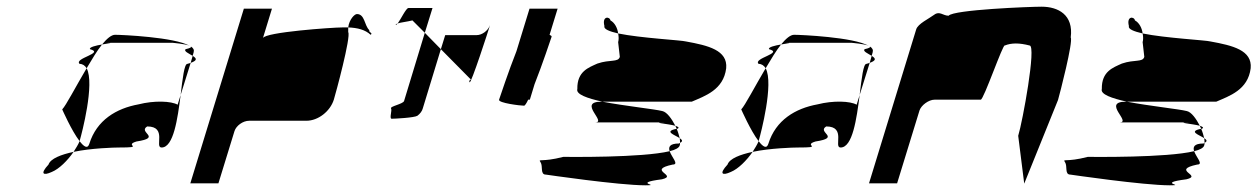

<svg xmlns="http://www.w3.org/2000/svg" viewBox="-20 -736 3759 574"><path d="M166 -409C166 -409 194 -345 218 -314L219 -318C224 -335 264 -486 239 -532C207 -478 177 -420 166 -409ZM125 -244C99 -216 109 -210 135 -222C157 -231 182 -256 200 -282C163 -274 131 -262 125 -244ZM218 -545C200 -562 294 -577 249 -589C246 -595 267 -600 285 -603C270 -584 255 -559 239 -532C234 -540 227 -545 218 -545ZM285 -603C305 -607 322 -608 299 -608H497C494 -608 535 -605 547 -599C502 -625 344 -632 324 -632C313 -632 300 -621 285 -603ZM200 -282C207 -293 214 -304 218 -314C231 -297 242 -290 247 -306C269 -377 328 -412 394 -424C441 -436 492 -434 511 -423L520 -452C511 -381 499 -295 463 -295C441 -295 481 -358 420 -358C391 -340 466 -325 388 -313C348 -301 416 -295 335 -295C321 -295 252 -293 200 -282ZM535 -589C528 -583 545 -576 556 -569L559 -580C561 -587 558 -592 551 -597C553 -595 549 -592 535 -589ZM547 -599C549 -598 550 -598 551 -597C550 -598 548 -598 547 -599ZM540 -545C531 -545 526 -502 520 -452L550 -548ZM550 -548 556 -569C567 -562 572 -556 550 -548Z M549 -188H633L681 -344C686 -360 706 -375 725 -375H896C931 -375 967 -403 978 -438C983 -454 1030 -627 1021 -640V-654H1003C975 -654 772 -640 766 -622L793 -710H709ZM1021 -654C1024 -678 1040 -694 1047 -694C1071 -694 1069 -660 1084 -646C1082 -638 1096 -638 1088 -632C1072 -647 1049 -653 1021 -654Z M1163 -662C1164 -661 1167 -663 1169 -666C1166 -665 1162 -663 1163 -662ZM1169 -666C1178 -678 1194 -712 1201 -712H1273L1250 -638L1213 -675C1197 -671 1178 -669 1169 -666ZM1149 -412C1153 -406 1143 -381 1151 -381C1160 -381 1219 -384 1228 -390C1236 -396 1242 -404 1244 -412L1298 -589L1250 -638L1188 -434C1185 -425 1145 -418 1149 -412ZM1298 -589 1311 -631H1405C1421 -631 1439 -644 1445 -661C1441 -647 1388 -484 1384 -490C1379 -497 1394 -500 1386 -500ZM1445 -662V-661Z M1472 -438C1469 -428 1536 -420 1547 -420C1549 -420 1554 -427 1559 -438H1564L1578 -484C1601 -542 1627 -620 1629 -626C1630 -628 1627 -630 1623 -632L1647 -710H1563L1524 -583C1501 -525 1474 -444 1472 -438Z M1596 -251C1604 -239 1594 -214 1612 -214C1612 -214 1830 -182 1909 -182C1961 -182 1865 -188 1959 -200C2009 -212 1911 -227 1991 -244C2011 -244 1988 -266 1982 -284C1899 -264 1679 -267 1664 -267C1598 -250 1588 -263 1596 -251ZM1706 -470C1701 -454 1736 -442 1781 -432H2048C2087 -449 2143 -467 2151 -532C2156 -586 2097 -600 2031 -612C2017 -616 1896 -622 1828 -636C1830 -626 1830 -617 1828 -610L1833 -566C1828 -549 1804 -559 1766 -546C1740 -534 1705 -523 1706 -470ZM1787 -658C1779 -689 1803 -687 1805 -675C1818 -668 1826 -652 1828 -636C1802 -642 1784 -649 1787 -658ZM1759 -370C1796 -370 1705 -432 1778 -432H1781C1849 -419 1936 -410 1960 -404C1974 -401 1988 -381 1999 -360C1977 -366 1923 -370 1966 -370ZM1999 -360C2000 -357 2002 -354 2003 -351H2005C2012 -354 2008 -357 1999 -360ZM1982 -284C1978 -296 1981 -307 2010 -307C2011 -308 2012 -308 2013 -309C2013 -306 2013 -303 2012 -301C2010 -294 1999 -288 1982 -284ZM2003 -351C2007 -342 2010 -331 2012 -323C1997 -333 1963 -343 2003 -351ZM2012 -323C2013 -318 2013 -313 2013 -309C2023 -314 2019 -318 2012 -323Z M2196 -409C2196 -409 2224 -345 2248 -314L2249 -318C2254 -335 2294 -486 2269 -532C2237 -478 2207 -420 2196 -409ZM2155 -244C2129 -216 2139 -210 2165 -222C2187 -231 2212 -256 2230 -282C2193 -274 2161 -262 2155 -244ZM2248 -545C2230 -562 2324 -577 2279 -589C2276 -595 2297 -600 2315 -603C2300 -584 2285 -559 2269 -532C2264 -540 2257 -545 2248 -545ZM2315 -603C2335 -607 2352 -608 2329 -608H2527C2524 -608 2565 -605 2577 -599C2532 -625 2374 -632 2354 -632C2343 -632 2330 -621 2315 -603ZM2230 -282C2237 -293 2244 -304 2248 -314C2261 -297 2272 -290 2277 -306C2299 -377 2358 -412 2424 -424C2471 -436 2522 -434 2541 -423L2550 -452C2541 -381 2529 -295 2493 -295C2471 -295 2511 -358 2450 -358C2421 -340 2496 -325 2418 -313C2378 -301 2446 -295 2365 -295C2351 -295 2282 -293 2230 -282ZM2565 -589C2558 -583 2575 -576 2586 -569L2589 -580C2591 -587 2588 -592 2581 -597C2583 -595 2579 -592 2565 -589ZM2577 -599C2579 -598 2580 -598 2581 -597C2580 -598 2578 -598 2577 -599ZM2570 -545C2561 -545 2556 -502 2550 -452L2580 -548ZM2580 -548 2586 -569C2597 -562 2602 -556 2580 -548Z M2578 -188H2662L2729 -406C2734 -421 2756 -438 2774 -438H2912C2921 -438 2979 -607 2984 -600C3004 -608 3027 -608 3058 -600C3079 -600 3037 -372 3024 -330L3042 -187L3143 -437C3148 -454 3189 -612 3181 -624C3190 -692 3143 -716 3094 -716C3059 -716 2830 -707 2816 -689C2799 -689 2789 -704 2773 -692C2757 -680 2724 -665 2719 -648Z M3164 -251C3172 -239 3162 -214 3180 -214C3180 -214 3398 -182 3477 -182C3529 -182 3433 -188 3527 -200C3577 -212 3479 -227 3559 -244C3579 -244 3556 -266 3550 -284C3467 -264 3247 -267 3232 -267C3166 -250 3156 -263 3164 -251ZM3274 -470C3269 -454 3304 -442 3349 -432H3616C3655 -449 3711 -467 3719 -532C3724 -586 3665 -600 3599 -612C3585 -616 3464 -622 3396 -636C3398 -626 3398 -617 3396 -610L3401 -566C3396 -549 3372 -559 3334 -546C3308 -534 3273 -523 3274 -470ZM3355 -658C3347 -689 3371 -687 3373 -675C3386 -668 3394 -652 3396 -636C3370 -642 3352 -649 3355 -658ZM3327 -370C3364 -370 3273 -432 3346 -432H3349C3417 -419 3504 -410 3528 -404C3542 -401 3556 -381 3567 -360C3545 -366 3491 -370 3534 -370ZM3567 -360C3568 -357 3570 -354 3571 -351H3573C3580 -354 3576 -357 3567 -360ZM3550 -284C3546 -296 3549 -307 3578 -307C3579 -308 3580 -308 3581 -309C3581 -306 3581 -303 3580 -301C3578 -294 3567 -288 3550 -284ZM3571 -351C3575 -342 3578 -331 3580 -323C3565 -333 3531 -343 3571 -351ZM3580 -323C3581 -318 3581 -313 3581 -309C3591 -314 3587 -318 3580 -323Z"/></svg>

Font: bitstorm
Style: extobl
Weight: 400
Version: Version 0.2